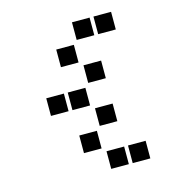

<svg xmlns="http://www.w3.org/2000/svg" viewBox="-103 -782 805 863"><g transform="rotate(-15 300.0 -350.0)"><path d="M310 -691Q309 -691 309 -691Q309 -691 309 -690V-610Q309 -609 309 -609Q309 -609 310 -609H390Q391 -609 391 -609Q391 -609 391 -610V-690Q391 -691 391 -691Q391 -691 390 -691ZM410 -691Q409 -691 409 -691Q409 -691 409 -690V-610Q409 -609 409 -609Q409 -609 410 -609H490Q491 -609 491 -609Q491 -609 491 -610V-690Q491 -691 491 -691Q491 -691 490 -691ZM210 -591Q209 -591 209 -591Q209 -591 209 -590V-510Q209 -509 209 -509Q209 -509 210 -509H290Q291 -509 291 -509Q291 -509 291 -510V-590Q291 -591 291 -591Q291 -591 290 -591ZM310 -491Q309 -491 309 -491Q309 -491 309 -490V-410Q309 -409 309 -409Q309 -409 310 -409H390Q391 -409 391 -409Q391 -409 391 -410V-490Q391 -491 391 -491Q391 -491 390 -491ZM110 -391Q109 -391 109 -391Q109 -391 109 -390V-310Q109 -309 109 -309Q109 -309 110 -309H190Q191 -309 191 -309Q191 -309 191 -310V-390Q191 -391 191 -391Q191 -391 190 -391ZM210 -391Q209 -391 209 -391Q209 -391 209 -390V-310Q209 -309 209 -309Q209 -309 210 -309H290Q291 -309 291 -309Q291 -309 291 -310V-390Q291 -391 291 -391Q291 -391 290 -391ZM310 -291Q309 -291 309 -291Q309 -291 309 -290V-210Q309 -209 309 -209Q309 -209 310 -209H390Q391 -209 391 -209Q391 -209 391 -210V-290Q391 -291 391 -291Q391 -291 390 -291ZM210 -191Q209 -191 209 -191Q209 -191 209 -190V-110Q209 -109 209 -109Q209 -109 210 -109H290Q291 -109 291 -109Q291 -109 291 -110V-190Q291 -191 291 -191Q291 -191 290 -191ZM310 -91Q309 -91 309 -91Q309 -91 309 -90V-10Q309 -9 309 -9Q309 -9 310 -9H390Q391 -9 391 -9Q391 -9 391 -10V-90Q391 -91 391 -91Q391 -91 390 -91ZM410 -91Q409 -91 409 -91Q409 -91 409 -90V-10Q409 -9 409 -9Q409 -9 410 -9H490Q491 -9 491 -9Q491 -9 491 -10V-90Q491 -91 491 -91Q491 -91 490 -91Z"/></g></svg>

Font: Doto Black ExtraBold
Style: Regular
Weight: 800
Monospace: yes
Version: Version 1.000